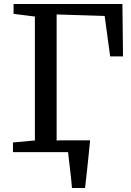

<svg xmlns="http://www.w3.org/2000/svg" viewBox="-20 -763 659 963"><path d="M216.5 -58.5H407.5V-36H216.5ZM341 180Q339.5 160 337 136.2Q334.5 112.5 331.5 88.2Q328.5 64 326 41.2Q323.5 18.5 321.5 0L276 -59H432Q430 -39 427.5 -14.8Q425 9.5 422.5 35.2Q420 61 417 87Q414 113 411.5 136.8Q409 160.5 406.5 180ZM45 0V-48.5L155 -58.5V-680L48 -693.5V-743H594L597 -480H532.5L505 -683L264 -690.5V-58.5L421 -48.5V0Z"/></svg>

Font: Merriweather 20pt
Style: Regular
Weight: 400
Version: Version 2.100